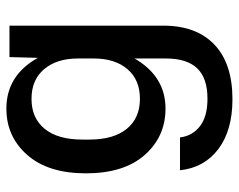

<svg xmlns="http://www.w3.org/2000/svg" viewBox="-94 -456 756 608"><g transform="rotate(-90 284.0 -152.0)"><path d="M273.9 206.1Q175.3 206.1 116.2 161.6Q57.1 117.2 48.8 40H152.8Q157.7 79.6 188.5 103.3Q219.2 127 275.9 127Q340.3 127 371.6 94.5Q402.8 62 402.8 -4.9V-104Q346.2 -5.9 244.1 -5.9Q155.3 -5.9 97.2 -71.8Q39.1 -137.7 39.1 -257.8Q39.1 -377.4 97.2 -443.6Q155.3 -509.8 244.1 -509.8Q349.1 -509.8 404.8 -410.2L407.2 -500H506.8V-13.2Q506.8 91.8 446.8 148.9Q386.7 206.1 273.9 206.1ZM146 -247.1Q146 -170.4 179.9 -128.7Q213.9 -86.9 274.9 -86.9Q335.4 -86.9 369.1 -126.5Q402.8 -166 402.8 -232.9V-283.2Q402.8 -350.1 369.1 -390.1Q335.4 -430.2 274.9 -430.2Q213.9 -430.2 179.9 -388.4Q146 -346.7 146 -269Z"/></g></svg>

Font: TASA Orbiter Deck Medium
Style: Regular
Weight: 500
Designer: Weizhong Zhang
Version: Version 1.000;Glyphs 3.1.2 (3151)